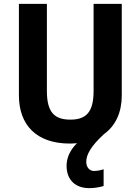

<svg xmlns="http://www.w3.org/2000/svg" viewBox="-20 -734 728 995"><path d="M427 104C427 68 451 23 519 -39C580 -83 611 -153 611 -239V-714H465V-263C465 -156 429 -114 345 -114C264 -114 223 -150 223 -262V-714H78V-240C78 -85 170 10 342 10C355 10 367 9 379 8C347 39 325 80 325 125C325 195 367 241 443 241C471 241 496 236 517 230V143C506 147 486 152 467 152C445 152 427 134 427 104Z"/></svg>

Font: Noto Sans Kannada SemiCondensed
Style: Bold
Weight: 700
Width: 4
Designer: Jelle Bosma - Monotype Design Team
Foundry: Monotype Imaging Inc.
Version: Version 2.005